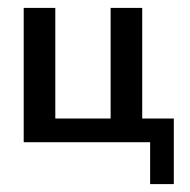

<svg xmlns="http://www.w3.org/2000/svg" viewBox="-20 -360 480 486"><path d="M40 0V-340H120V-60H260V-340H340V-60H420V106H360V0Z"/></svg>

Font: Glametrix
Style: Bold
Weight: 700
Designer: gluk
Foundry: gluk
Version: Version 0.40